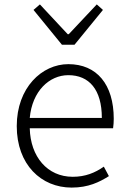

<svg xmlns="http://www.w3.org/2000/svg" viewBox="-20 -838 578 871"><path d="M305 13C381 13 431 -12 474 -39L451 -82C411 -54 367 -36 310 -36C195 -36 118 -127 115 -256H493C495 -270 496 -285 496 -299C496 -455 419 -547 290 -547C170 -547 56 -440 56 -266C56 -91 167 13 305 13ZM115 -303C126 -425 204 -497 290 -497C384 -497 442 -432 442 -303ZM261 -635H318L447 -793L419 -818L292 -683H287L161 -818L132 -793Z"/></svg>

Font: GenYoGothic2 TW L
Style: Regular
Weight: 300
Version: Version 2.100;PS 2.1;hotconv 16.6.51;makeotf.lib2.5.65220 DE